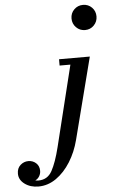

<svg xmlns="http://www.w3.org/2000/svg" viewBox="-285 -803 660 1106"><g transform="rotate(-5 45.0 -250.0)"><path d="M165.5 -687.5Q165.5 -718 186.5 -739Q207.5 -760 238 -760Q268.5 -760 289.2 -739Q310 -718 310 -687.5Q310 -657 289.2 -635.8Q268.5 -614.5 238 -614.5Q207.5 -614.5 186.5 -635.8Q165.5 -657 165.5 -687.5ZM251.5 -460 130.5 11.5Q113 80 77.8 136.5Q42.5 193 -5.2 226.5Q-53 260 -108 260Q-154.5 260 -187.2 236Q-220 212 -220 176Q-220 144.5 -200 126.8Q-180 109 -154 109Q-128 109 -109.5 125.8Q-91 142.5 -91 170.5Q-91 187 -99.5 201.5Q-108 216 -123.5 223.5Q-114.5 225.5 -105 225.5Q-52.5 225.5 -26.5 178Q-0.5 130.5 21 43.5L136 -423.5H73.5V-460Z"/></g></svg>

Font: Bodoni* 06pt Medium
Style: Italic
Weight: 500
Italic angle: -13°
Version: Version 2.3